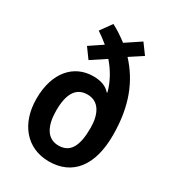

<svg xmlns="http://www.w3.org/2000/svg" viewBox="-187 -869 888 983"><g transform="rotate(30 257.5 -377.5)"><path d="M191 -765 143 -698C165 -683 186 -668 206 -651L130 -600L173 -541L258 -597C297 -552 325 -502 340 -446L337 -444C315 -470 281 -482 237 -482C123 -482 41 -393 41 -237C41 -91 124 10 256 10C395 10 474 -90 474 -270C474 -442 424 -562 338 -655L413 -704L369 -764L282 -706C252 -729 222 -749 191 -765ZM258 -386C326 -386 356 -326 356 -245C356 -139 328 -85 258 -85C189 -85 159 -147 159 -235C159 -335 191 -386 258 -386Z"/></g></svg>

Font: Noto Sans Armenian Condensed SemiBold
Style: Regular
Weight: 600
Width: 3
Designer: Monotype Design Team
Foundry: Monotype Imaging Inc.
Version: Version 2.008